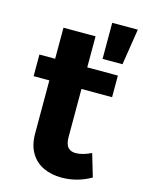

<svg xmlns="http://www.w3.org/2000/svg" viewBox="-114 -810 659 884"><g transform="rotate(15 215.5 -367.5)"><path d="M251 -183Q251 -147 265 -132.5Q279 -118 303 -119Q318 -119 336 -124Q354 -129 375 -139L407 -31Q377 -13 341 -3Q305 7 267 7Q219 7 180.5 -11Q142 -29 120 -66Q98 -103 98 -158V-662H251ZM23 -514H397V-411H23ZM309 -742H431L404 -570H309Z"/></g></svg>

Font: Alexandria SemiBold
Style: Regular
Weight: 600
Designer: Mohamed Gaber
Foundry: Kief Type Foundry
Version: Version 5.100